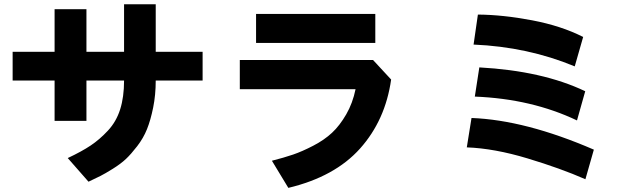

<svg xmlns="http://www.w3.org/2000/svg" viewBox="-20 -826 3040 912"><path d="M40 -443.4V-580.1H239.3V-782.2H390.6V-580.1H569.3V-805.7H719.7V-580.1H942.4V-443.4H719.7Q719.7 -375 707.5 -314.9Q695.3 -254.9 678.2 -212.4Q661.1 -169.9 631.8 -131.8Q602.5 -93.8 578.1 -70.8Q553.7 -47.9 516.1 -24.4Q478.5 -1 457 9.8Q435.5 20.5 400.4 37.1L301.8 -75.2Q368.2 -106.4 410.6 -134.8Q453.1 -163.1 492.7 -205.6Q532.2 -248 550.8 -306.6Q569.3 -365.2 569.3 -443.4H390.6V-252H239.3V-443.4Z M1196.3 -622.1V-759.8H1762.7V-622.1ZM1119.1 -402.3V-541H1752L1837.9 -448.2Q1810.5 -254.9 1690.4 -120.6Q1570.3 13.7 1349.6 66.4L1271.5 -62.5Q1329.1 -77.1 1372.1 -91.8Q1415 -106.4 1467.8 -133.8Q1520.5 -161.1 1557.1 -195.3Q1593.8 -229.5 1624.5 -282.7Q1655.3 -335.9 1668.9 -402.3Z M2229.5 -614.3 2250 -756.8Q2369.1 -755.9 2507.8 -729.5Q2646.5 -703.1 2750 -650.4L2710 -510.7Q2486.3 -603.5 2229.5 -614.3ZM2235.4 -367.2 2256.8 -505.9Q2557.6 -489.3 2759.8 -392.6L2720.7 -253.9Q2505.9 -356.4 2235.4 -367.2ZM2197.3 -126 2219.7 -265.6Q2475.6 -255.9 2800.8 -115.2L2760.7 25.4Q2642.6 -26.4 2485.4 -73.7Q2328.1 -121.1 2197.3 -126Z"/></svg>

Font: Gothic A1 Black
Style: Regular
Weight: 900
Version: Version 2.50